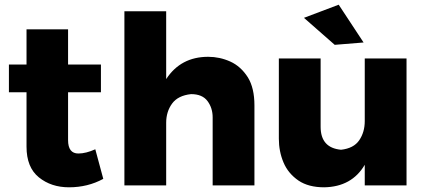

<svg xmlns="http://www.w3.org/2000/svg" viewBox="-20 -790 1820 818"><path d="M274 8Q198 8 145.5 -34.5Q93 -77 93 -165V-397H18V-515H93V-665H270V-515H410V-397H270V-193Q270 -136 314 -136Q346 -136 386 -154L420 -28Q354 8 274 8Z M1064 0H886V-290Q886 -330 864 -359.5Q842 -389 794 -389Q738 -383 713 -348.5Q688 -314 688 -267V0H510V-742H688V-453Q750 -548 867 -548Q916 -548 961 -527.8Q1006 -507.5 1036 -460.5Q1064 -415 1064 -341Z M1361 8Q1294.5 8 1252 -20.5Q1207.5 -51 1187.8 -98Q1168 -145 1168 -199V-541H1346V-250Q1346 -160 1433 -152Q1487 -158 1510.5 -192.5Q1534 -227 1534 -274V-541H1712V0H1534V-88Q1479 6 1361 8ZM1406 -599 1275 -714 1423 -770 1529 -609Z"/></svg>

Font: Argentum Novus
Style: Bold
Weight: 700
Designer: Julieta Ulanovsky (font) & Cristiano Sobral (main changes)
Foundry: Julieta Ulanovsky (font) & Cristiano Sobral (main changes)
Version: Version 3.00;November 27, 2020;FontCreator 13.0.0.2655 64-bi